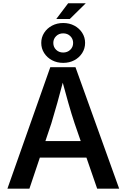

<svg xmlns="http://www.w3.org/2000/svg" viewBox="-20 -1130 758 1150"><path d="M24.4 0 281.2 -727.5H432.1L693.8 0H562L426.8 -391.1Q408.7 -445.3 388.7 -515.6Q368.7 -585.9 343.3 -680.2H368.2Q343.3 -585.4 323.5 -514.4Q303.7 -443.4 287.6 -391.1L156.2 0ZM168.9 -186V-285.2H549.3V-186ZM316.9 -1016.1 388.2 -1110.4H493.7L397.9 -1016.1ZM358.4 -753.4Q321.3 -753.4 291.5 -769.3Q261.7 -785.2 244.4 -812.5Q227.1 -839.8 227.1 -873Q227.1 -906.2 244.4 -933.3Q261.7 -960.4 291.5 -976.3Q321.3 -992.2 358.4 -992.2Q396 -992.2 425.5 -976.3Q455.1 -960.4 472.4 -933.3Q489.7 -906.2 489.7 -873Q489.7 -839.8 472.4 -812.5Q455.1 -785.2 425.5 -769.3Q396 -753.4 358.4 -753.4ZM358.4 -815.4Q383.8 -815.4 400.9 -831.8Q418 -848.1 418 -873Q418 -897 401.1 -913.6Q384.3 -930.2 358.4 -930.2Q333 -930.2 316.2 -913.6Q299.3 -897 299.3 -873Q299.3 -848.1 316.2 -831.8Q333 -815.4 358.4 -815.4Z"/></svg>

Font: Inter Cardless
Style: Medium
Weight: 500
Designer: Rasmus Andersson
Foundry: rsms
Version: Version 4.001;git-9221beed3